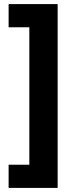

<svg xmlns="http://www.w3.org/2000/svg" viewBox="-20 -750 358 936"><path d="M22 53V166H261V-730H22V-617H123V53Z"/></svg>

Font: Noto Sans Lao SemiCondensed ExtraBold
Style: Regular
Weight: 800
Width: 4
Designer: Monotype Design Team
Foundry: Monotype Imaging Inc.
Version: Version 2.003